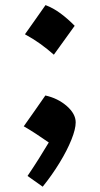

<svg xmlns="http://www.w3.org/2000/svg" viewBox="-20 -659 386 742"><path d="M155.9 -639.3Q185.9 -628 214.1 -607.1Q242.3 -586.1 268.6 -559.3Q228.4 -502.9 188.1 -447.6Q163.4 -469.6 135.7 -489.5Q108.1 -509.3 76.4 -526.5Q96.8 -555.5 116.6 -583.4Q136.5 -611.4 155.9 -639.3ZM155.3 -290Q203.6 -279.3 238 -249.3Q272.5 -219.2 272.5 -186Q272.5 -160.2 255.9 -118.9Q239.3 -77.6 210.4 -30.3Q181.6 17.1 145 62.5L86.4 21Q110.8 -15.1 130.6 -46.6Q150.4 -78.1 168.5 -108.4Q141.6 -127 119.4 -141.6Q97.2 -156.2 71.8 -170.9Q92.8 -200.2 112.8 -229Q132.8 -257.8 155.3 -290Z"/></svg>

Font: Pinar-FD Bold
Style: Regular
Weight: 700
Designer: Amin Abedi
Version: Version 3.000